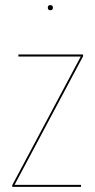

<svg xmlns="http://www.w3.org/2000/svg" viewBox="-20 -731 373 751"><path d="M305 -511 37 -8H297V0H28V-7L296 -510H52V-518H305ZM187 -701Q187 -691 177 -691Q167 -691 167 -701Q167 -711 177 -711Q187 -711 187 -701Z"/></svg>

Font: Fira Sans Compressed Eight
Style: Regular
Weight: 100
Width: 1
Designer: bBox Type GmbH & Carrois Corporate GbR & Edenspiekermann AG
Foundry: bBox Type GmbH & Carrois Corporate GbR & Edenspiekermann AG
Version: Version 4.301